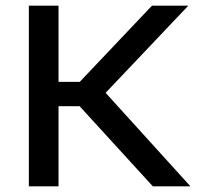

<svg xmlns="http://www.w3.org/2000/svg" viewBox="-20 -659 712 679"><path d="M520.5 0 261.5 -283.5H178.5V-369.5H262L517.5 -639H646L341.5 -318V-344L653.5 0ZM82 0V-639H187V0Z"/></svg>

Font: Anek Gujarati SemiExpanded Medium
Style: Regular
Weight: 500
Width: 6
Designer: Mrunmayee Ghaisas (Gujarati), Yesha Goshar (Latin)
Foundry: Ek Type
Version: Version 1.003